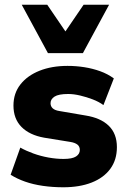

<svg xmlns="http://www.w3.org/2000/svg" viewBox="-20 -782 536 813"><path d="M248 11Q203 11 161.5 5Q120 -1 86 -13Q52 -25 25 -42L66 -157Q91 -143 121.5 -132Q152 -121 185 -115Q218 -109 249 -109Q286 -109 302 -119.5Q318 -130 318 -147Q318 -162 307.5 -170Q297 -178 278 -181L167 -199Q105 -210 71 -244.5Q37 -279 37 -335Q37 -387 66.5 -424.5Q96 -462 147.5 -482.5Q199 -503 266 -503Q302 -503 337 -497.5Q372 -492 404 -480.5Q436 -469 462 -450L418 -337Q399 -351 373 -361Q347 -371 319.5 -377.5Q292 -384 269 -384Q228 -384 211 -373Q194 -362 194 -345Q194 -332 203 -323.5Q212 -315 231 -312L342 -293Q406 -283 440.5 -249.5Q475 -216 475 -159Q475 -105 447 -67Q419 -29 368 -9Q317 11 248 11ZM183 -557 72 -762H180L257 -649L334 -762H442L331 -557Z"/></svg>

Font: Nunito Sans 12pt ExtraLight 12pt Black
Style: Regular
Weight: 900
Version: Version 3.101;gftools[0.9.27]